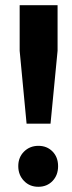

<svg xmlns="http://www.w3.org/2000/svg" viewBox="-20 -715 280 744"><path d="M183.6 -127.9Q205.1 -106 205.1 -71Q205.1 -36.1 183.6 -13.7Q162.1 8.8 128.4 8.8Q94.7 8.8 72.8 -14.2Q50.8 -37.1 50.8 -71.3Q50.8 -105.5 73.2 -127.7Q95.7 -149.9 128.9 -149.9Q162.1 -149.9 183.6 -127.9ZM56.2 -694.8H203.1V-518.1L175.8 -235.8H83L56.2 -518.1Z"/></svg>

Font: Montserrat-SemiBold
Style: Regular
Weight: 600
Designer: Julieta Ulanovsky
Foundry: Julieta Ulanovsky
Version: Version 6.001